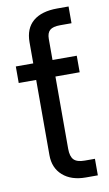

<svg xmlns="http://www.w3.org/2000/svg" viewBox="-84 -771 464 815"><g transform="rotate(-10 148.0 -364.0)"><path d="M270 -515.6V-444.3H165.5V-132.8Q165.5 -99.6 179.4 -85.4Q193.4 -71.3 226.1 -71.3H270V0H218.3Q155.8 0 119.1 -32.5Q82.5 -64.9 82.5 -120.1V-444.3H7.3V-515.6H82.5V-606.4Q82.5 -666 118.9 -696.8Q155.3 -727.5 223.1 -727.5H272V-655.3H223.1Q191.9 -655.3 178.7 -643.8Q165.5 -632.3 165.5 -606.4V-515.6Z"/></g></svg>

Font: Inter Display
Style: Regular
Weight: 400
Designer: Rasmus Andersson
Foundry: rsms
Version: Version 4.001;git-9221beed3